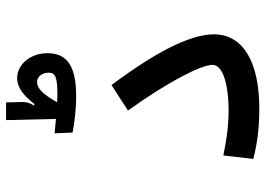

<svg xmlns="http://www.w3.org/2000/svg" viewBox="-140 -723 866 626"><g transform="rotate(-90 293.0 -410.0)"><path d="M252.4 2.4C406.7 2.4 494.1 -52.2 494.1 -145.5C494.1 -227.1 429.7 -344.7 328.6 -479.5L245.6 -425.8C341.8 -291.5 394.5 -186 394.5 -150.4C394.5 -111.8 314.5 -97.7 250 -97.7C196.3 -97.7 157.7 -103 99.1 -114.7L87.9 -17.1C143.6 -2.9 192.4 2.4 252.4 2.4ZM292.5 -594.7C389.2 -594.7 432.6 -623.5 432.6 -688C432.6 -744.6 395.5 -787.1 351.1 -787.1C320.8 -787.1 293 -765.6 266.6 -730L262.2 -732.9C270.5 -745.6 273.9 -757.8 273.4 -772.5L272 -823.2H214.4L218.3 -660.6C199.2 -662.6 182.1 -664.1 171.4 -665L173.8 -606.4C204.1 -600.6 247.6 -594.7 292.5 -594.7ZM272.5 -656.7C298.3 -702.6 317.9 -722.2 338.4 -722.2C357.9 -722.2 369.1 -703.6 369.1 -683.6C369.1 -661.6 351.6 -655.8 296.9 -655.8C290.5 -655.8 281.7 -656.2 272.5 -656.7Z"/></g></svg>

Font: CaskaydiaCove Nerd Font
Style: Regular
Weight: 400
Designer: Aaron Bell
Foundry: Saja Typeworks
Version: Version 2111.1;Nerd Fonts 2.3.3